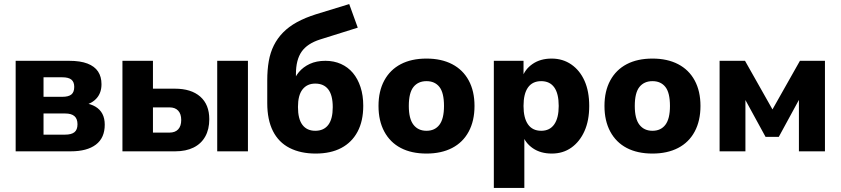

<svg xmlns="http://www.w3.org/2000/svg" viewBox="-20 -744 4133 944"><path d="M57 0V-445H320Q375 -445 410 -431.5Q445 -418 462 -392.5Q479 -367 479 -330Q479 -289 456.5 -262.5Q434 -236 392 -225V-238Q427 -233 449.5 -219.5Q472 -206 483.5 -184Q495 -162 495 -131Q495 -66 451.5 -33Q408 0 328 0ZM194 -82H300Q331 -82 346 -94Q361 -106 361 -133Q361 -160 346 -173Q331 -186 301 -186H194ZM194 -268H286Q317 -268 331 -279.5Q345 -291 345 -317Q345 -341 331 -352.5Q317 -364 286 -364H194Z M582 0V-445H732V-308H840Q920 -308 964.5 -269Q1009 -230 1009 -158Q1009 -108 989 -72.5Q969 -37 931.5 -18.5Q894 0 842 0ZM732 -92H813Q841 -92 856 -108Q871 -124 871 -154Q871 -184 856 -200Q841 -216 814 -216H732ZM1048 0V-445H1199V0Z M1532 11Q1458 11 1404 -16.5Q1350 -44 1322 -99.5Q1294 -155 1294 -237V-349Q1294 -401 1301.5 -443.5Q1309 -486 1326.5 -521Q1344 -556 1372 -584.5Q1400 -613 1440 -635Q1480 -657 1534 -674L1697 -724L1739 -608L1554 -550Q1491 -530 1463 -490Q1435 -450 1435 -380V-330H1419Q1428 -364 1449.5 -389.5Q1471 -415 1503.5 -430Q1536 -445 1580 -445Q1622 -445 1656.5 -429.5Q1691 -414 1715 -385.5Q1739 -357 1752.5 -316Q1766 -275 1766 -224Q1766 -149 1738 -96.5Q1710 -44 1658 -16.5Q1606 11 1532 11ZM1530 -101Q1572 -101 1594 -130Q1616 -159 1616 -217Q1616 -276 1594 -304.5Q1572 -333 1530 -333Q1490 -333 1467.5 -304.5Q1445 -276 1445 -218Q1445 -159 1467 -130Q1489 -101 1530 -101Z M2077 11Q2003 11 1950.5 -16.5Q1898 -44 1869.5 -97Q1841 -150 1841 -223Q1841 -296 1869.5 -348.5Q1898 -401 1950.5 -428.5Q2003 -456 2077 -456Q2150 -456 2203 -428.5Q2256 -401 2284.5 -348.5Q2313 -296 2313 -223Q2313 -150 2284.5 -97Q2256 -44 2203 -16.5Q2150 11 2077 11ZM2077 -101Q2118 -101 2140.5 -130.5Q2163 -160 2163 -223Q2163 -288 2140.5 -316.5Q2118 -345 2077 -345Q2036 -345 2013 -316.5Q1990 -288 1990 -223Q1990 -160 2013 -130.5Q2036 -101 2077 -101Z M2408 180V-445H2554V-361H2547Q2560 -403 2598.5 -429.5Q2637 -456 2692 -456Q2747 -456 2789 -427Q2831 -398 2854 -346.5Q2877 -295 2877 -223Q2877 -151 2853.5 -99Q2830 -47 2789 -18Q2748 11 2693 11Q2638 11 2600 -15Q2562 -41 2548 -84H2558V180ZM2641 -101Q2683 -101 2705 -132.5Q2727 -164 2727 -223Q2727 -284 2705 -314.5Q2683 -345 2641 -345Q2598 -345 2576 -314Q2554 -283 2554 -223Q2554 -164 2576 -132.5Q2598 -101 2641 -101Z M3188 11Q3114 11 3061.5 -16.5Q3009 -44 2980.5 -97Q2952 -150 2952 -223Q2952 -296 2980.5 -348.5Q3009 -401 3061.5 -428.5Q3114 -456 3188 -456Q3261 -456 3314 -428.5Q3367 -401 3395.5 -348.5Q3424 -296 3424 -223Q3424 -150 3395.5 -97Q3367 -44 3314 -16.5Q3261 11 3188 11ZM3188 -101Q3229 -101 3251.5 -130.5Q3274 -160 3274 -223Q3274 -288 3251.5 -316.5Q3229 -345 3188 -345Q3147 -345 3124 -316.5Q3101 -288 3101 -223Q3101 -160 3124 -130.5Q3147 -101 3188 -101Z M3518 0V-445H3643L3778 -206L3913 -445H4036V0H3908V-306H3937L3809 -71H3744L3615 -307H3645V0Z"/></svg>

Font: Nunito Sans 12pt ExtraLight
Style: Weight 830 Width 84 Optical size 12.0 YTLC 445
Weight: 830
Width: 4
Designer: Vernon Adams
Foundry: Vernon Adams
Version: Version 3.101;gftools[0.9.27]